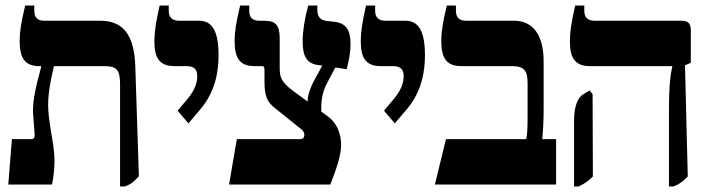

<svg xmlns="http://www.w3.org/2000/svg" viewBox="-20 -667 2561 694"><path d="M482 -30 469 -429C465 -538 427 -592 343 -592H141C115 -592 104 -604 104 -629V-647H71C56 -584 51 -552 51 -519C51 -455 71 -428 123 -428H129V-426C116 -374 95 -307 100 -251L105 -184C106 -170 103 -164 93 -164H23L10 0H168C174 -27 177 -62 177 -86C177 -147 154 -222 154 -288C154 -340 168 -398 175 -428H358C406 -428 414 -410 414 -359V7H431C454 -1 465 -11 482 -30Z M661 -221 706 -274C762 -341 770 -417 770 -468C770 -554 747 -592 700 -592H629C603 -592 590 -603 590 -628V-647H557C543 -584 538 -552 538 -517C538 -455 559 -428 610 -428H654C681 -428 693 -417 693 -392C693 -373 688 -346 659 -311L622 -267Z M1213 -142C1213 -161 1210 -214 1164 -247L1141 -264C1141 -301 1143 -332 1164 -370L1192 -423L1233 -417C1241 -449 1247 -475 1247 -508C1247 -558 1231 -583 1190 -588L1157 -592C1136 -595 1127 -610 1127 -631V-647H1094C1080 -595 1074 -551 1074 -518C1074 -464 1088 -438 1129 -432L1145 -430L1125 -393C1107 -363 1091 -326 1092 -300L1040 -338C995 -372 991 -388 991 -425V-528C991 -575 977 -592 936 -592H918C892 -592 881 -604 881 -628V-647H848C833 -585 828 -551 828 -519C828 -455 848 -428 900 -428H927C934 -428 936 -425 936 -412V-373C936 -317 947 -298 973 -277L1070 -199C1078 -192 1080 -186 1080 -180C1080 -175 1079 -170 1076 -168C1074 -166 1070 -164 1065 -164H836L808 0H1174C1194 -51 1213 -105 1213 -142Z M1407 -221 1452 -274C1508 -341 1516 -417 1516 -468C1516 -554 1493 -592 1446 -592H1375C1349 -592 1336 -603 1336 -628V-647H1303C1289 -584 1284 -552 1284 -517C1284 -455 1305 -428 1356 -428H1400C1427 -428 1439 -417 1439 -392C1439 -373 1434 -346 1405 -311L1368 -267Z M1552 0H1990V-164H1940C1943 -192 1945 -236 1945 -268V-446C1945 -539 1907 -592 1839 -592H1666C1639 -592 1628 -604 1628 -629V-647H1595C1580 -585 1575 -551 1575 -518C1575 -455 1596 -428 1647 -428H1830C1874 -428 1887 -413 1887 -366V-251C1887 -200 1886 -182 1882 -164H1592Z M2398 7H2415C2437 -2 2448 -11 2466 -29L2456 -431L2477 -440V-558C2477 -582 2467 -592 2444 -592H2131C2105 -592 2092 -603 2092 -628V-647H2059C2045 -585 2040 -552 2040 -517C2040 -455 2061 -428 2112 -428H2410V-426C2404 -400 2398 -363 2398 -266ZM2055 7H2072C2094 -4 2106 -12 2123 -29L2122 -327L2111 -340L2091 -328C2070 -317 2055 -286 2055 -232Z"/></svg>

Font: Noto Serif Hebrew Condensed Extra
Style: Regular
Weight: 800
Width: 3
Designer: Monotype Design Team
Foundry: Monotype Imaging Inc.
Version: Version 1.901